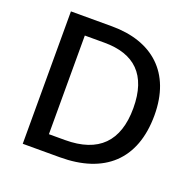

<svg xmlns="http://www.w3.org/2000/svg" viewBox="-126 -843 984 973"><g transform="rotate(20 366.5 -357.0)"><path d="M673 -364C673 -593 534 -714 316 -714H95V0H295C533 0 673 -123 673 -364ZM560 -361C560 -182 470 -91 290 -91H203V-623H309C470 -623 560 -541 560 -361Z"/></g></svg>

Font: Noto Sans Gujarati UI Medium
Style: Regular
Weight: 500
Designer: Jelle Bosma - Monotype Design Team, Universal Thirst
Foundry: Monotype Imaging Inc.
Version: Version 2.106